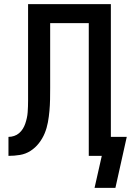

<svg xmlns="http://www.w3.org/2000/svg" viewBox="-20 -755 640 930"><path d="M539 155H438L473 0H410V-643H223V-334Q223 -334 223 -334Q223 -334 223 -333V-332Q223 -332 223 -332Q223 -332 223 -331V-329Q223 -302 222.5 -274Q222 -246 219.5 -218Q217 -190 212 -162.5Q207 -135 196.5 -109.5Q186 -84 168.5 -61.5Q151 -39 127.5 -24Q104 -9 76.5 -4.5Q49 0 21 0V-92Q35 -92 48.5 -96.5Q62 -101 72.5 -110Q83 -119 90.5 -131Q98 -143 102.5 -156.5Q107 -170 110 -183.5Q113 -197 114 -211Q115 -225 115.5 -239Q116 -253 116 -267Q116 -284 116 -301Q116 -318 116 -335V-735H517V-92H594Z"/></svg>

Font: Iosevka Curly SmBdEx
Style: Regular
Weight: 600
Width: 7
Monospace: yes
Designer: Belleve Invis
Foundry: Belleve Invis
Version: Version 11.1.0; ttfautohint (v1.8.3)